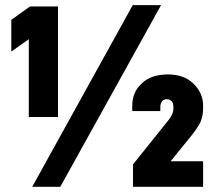

<svg xmlns="http://www.w3.org/2000/svg" viewBox="-20 -720 843 745"><path d="M605 -700.2 213.9 4.9H105L495.1 -700.2ZM23.9 -520V-643.1L96.2 -694.8H205.1V-266.1H91.8V-567.9ZM633.8 -253.9Q652.8 -277.3 652.8 -297.9V-305.2Q652.8 -320.3 646 -327.1Q639.6 -335 627 -335Q615.2 -335 608.9 -327.1Q602.1 -318.8 602.1 -303.2V-289.1H493.2V-309.1Q493.2 -363.8 530.8 -397Q566.4 -431.2 631.8 -431.2Q693.4 -431.2 730 -396Q768.1 -359.4 768.1 -310.1V-298.8Q768.1 -271.5 757.8 -246.1Q744.6 -221.2 727.1 -199.2L642.1 -94.2H768.1V4.9H496.1V-82Z"/></svg>

Font: D-DIN-PRO ExtraBold
Style: Bold
Weight: 800
Designer: Charles Nix
Foundry: CyberFei
Version: Version 1.000;hotconv 1.0.109;makeotfexe 2.5.65596